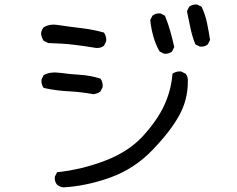

<svg xmlns="http://www.w3.org/2000/svg" viewBox="-20 -768 1040 843"><path d="M258.8 54.7Q242.2 52.7 230.5 43Q218.8 29.3 220.7 7.8L230.5 -11.7Q338.9 -23.4 441.4 -62.5Q543.9 -101.6 606.4 -169.4Q668.9 -237.3 700.2 -303.7Q731.4 -370.1 737.3 -444.3Q753.9 -456.1 775.4 -454.1L794.9 -444.3Q806.6 -430.7 804.7 -409.2Q804.7 -329.1 766.1 -259.8Q727.5 -190.4 648.4 -108.4Q569.3 -26.4 464.8 11.2Q360.4 48.8 258.8 54.7ZM389.6 -354.5Q336.9 -364.3 280.8 -367.2Q224.6 -370.1 171.9 -381.8Q160.2 -397.5 162.1 -418.9L171.9 -438.5Q201.2 -454.1 243.7 -448.2Q286.1 -442.4 332 -439.5Q377.9 -436.5 420.9 -422.9Q432.6 -407.2 430.7 -385.7L420.9 -366.2Q407.2 -356.4 389.6 -354.5ZM700.2 -532.2 680.7 -542Q663.1 -573.2 653.3 -607.9Q643.6 -642.6 639.6 -679.7L649.4 -699.2Q663.1 -710.9 684.6 -709L704.1 -699.2Q717.8 -666 727.5 -631.3Q737.3 -596.7 745.1 -561.5L735.4 -542Q721.7 -530.3 700.2 -532.2ZM401.4 -557.6Q354.5 -565.4 306.6 -571.3Q258.8 -577.1 191.4 -579.1L171.9 -588.9Q162.1 -602.5 160.2 -621.1Q162.1 -636.7 171.9 -648.4Q199.2 -664.1 234.4 -658.2Q286.1 -650.4 336.9 -644.5Q387.7 -638.7 436.5 -625Q448.2 -608.4 446.3 -586.9L436.5 -567.4Q422.9 -555.7 401.4 -557.6ZM857.4 -563.5 837.9 -573.2Q824.2 -606.4 816.4 -644Q808.6 -681.6 800.8 -718.8L810.5 -738.3Q824.2 -750 845.7 -748L865.2 -738.3Q880.9 -705.1 888.7 -668Q896.5 -630.9 902.3 -592.8L892.6 -573.2Q878.9 -561.5 857.4 -563.5Z"/></svg>

Font: NaikaiFont
Style: Regular
Weight: 400
Version: Version 1.67